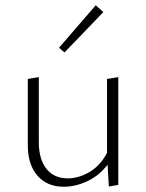

<svg xmlns="http://www.w3.org/2000/svg" viewBox="-20 -708 556 732"><path d="M431 -414V-3L395 3L390 -80Q359 -39 313.5 -17.5Q268 4 223 4Q160 4 123 -38Q86 -80 86 -154V-407L128 -414V-166Q128 -101 157 -64.5Q186 -28 238 -28Q280 -28 321 -52Q362 -76 388 -125V-407ZM205 -526 345 -688 374 -662 226 -508Z"/></svg>

Font: Ysabeau Light
Style: Regular
Weight: 300
Designer: Christian Thalmann (Catharsis Fonts)
Version: Version 0.003